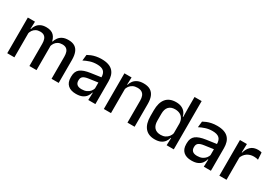

<svg xmlns="http://www.w3.org/2000/svg" viewBox="25 -1466 3237 2280"><g transform="rotate(30 1643.0 -325.5)"><path d="M767.5 0H669.5V-304.5Q669.5 -339 660.8 -364.8Q652 -390.5 631.8 -404.5Q611.5 -418.5 577 -418.5Q544 -418.5 520 -405.5Q496 -392.5 481.2 -370.5Q466.5 -348.5 460 -320.5L447 -388.5H458.5Q467.5 -418 486 -443.5Q504.5 -469 536 -484.5Q567.5 -500 615.5 -500Q669.5 -500 703 -478.8Q736.5 -457.5 752 -416.2Q767.5 -375 767.5 -315.5ZM160 0H62V-489H160L156 -374.5L160 -368.5ZM463.5 0H366V-304.5Q366 -339 357.2 -364.8Q348.5 -390.5 328.2 -404.5Q308 -418.5 273.5 -418.5Q240.5 -418.5 216.5 -405.5Q192.5 -392.5 177.8 -370.5Q163 -348.5 156.5 -320.5L140.5 -388.5H161.5Q169.5 -419.5 187.8 -444.8Q206 -470 236.5 -485Q267 -500 311.5 -500Q379.5 -500 414.5 -465Q449.5 -430 458.5 -363Q461 -353.5 462.2 -341.5Q463.5 -329.5 463.5 -318Z M1270.5 0H1173L1177 -116L1173.5 -131V-285L1174 -309.5Q1174 -366 1145.2 -392.5Q1116.5 -419 1053 -419Q1001.5 -419 957.5 -404.5Q913.5 -390 878 -371L887 -453Q907 -464.5 934 -475.5Q961 -486.5 995 -493.5Q1029 -500.5 1069.5 -500.5Q1125 -500.5 1163.5 -487.2Q1202 -474 1225.5 -449Q1249 -424 1259.8 -389Q1270.5 -354 1270.5 -311ZM1007.5 11Q935 11 896.5 -24.8Q858 -60.5 858 -126.5V-141.5Q858 -211.5 901.2 -245.2Q944.5 -279 1037.5 -292L1184.5 -313L1190 -242L1049 -222Q998.5 -215 977 -197.8Q955.5 -180.5 955.5 -147V-140Q955.5 -106.5 976.2 -88.5Q997 -70.5 1039.5 -70.5Q1078.5 -70.5 1106.5 -83.5Q1134.5 -96.5 1152 -118.2Q1169.5 -140 1176 -166.5L1189.5 -101H1171.5Q1163.5 -71 1145 -45.5Q1126.5 -20 1093.2 -4.5Q1060 11 1007.5 11Z M1808.5 0H1710.5V-302Q1710.5 -337.5 1700.8 -363.5Q1691 -389.5 1668.8 -404Q1646.5 -418.5 1608 -418.5Q1572.5 -418.5 1546.5 -405.5Q1520.5 -392.5 1504.2 -370.5Q1488 -348.5 1481 -320.5L1465 -388.5H1486Q1494.5 -419.5 1514 -444.8Q1533.5 -470 1566 -485Q1598.5 -500 1646.5 -500Q1704 -500 1739.5 -478.2Q1775 -456.5 1791.8 -415Q1808.5 -373.5 1808.5 -313ZM1484.5 0H1386.5V-489H1484.5L1480.5 -374.5L1484.5 -368.5Z M2087 11Q1999.5 11 1953.8 -44Q1908 -99 1908 -204.5V-282Q1908 -388.5 1954.2 -444.2Q2000.5 -500 2091 -500Q2134.5 -500 2165.8 -486.2Q2197 -472.5 2216.8 -447.5Q2236.5 -422.5 2245 -388.5H2277.5L2250 -298Q2248.5 -338 2232.5 -365.2Q2216.5 -392.5 2188.5 -406.5Q2160.5 -420.5 2123 -420.5Q2066.5 -420.5 2036.5 -388Q2006.5 -355.5 2006.5 -291.5V-198Q2006.5 -135.5 2036.2 -103Q2066 -70.5 2123 -70.5Q2157.5 -70.5 2183.8 -83.5Q2210 -96.5 2227.5 -119Q2245 -141.5 2251.5 -169.5L2274.5 -100.5H2246Q2238 -70 2219.2 -44.5Q2200.5 -19 2168.5 -4Q2136.5 11 2087 11ZM2345.5 0H2247.5L2251.5 -114.5L2250 -145.5V-348.5L2250.5 -367.5L2248 -506V-662H2345.5Z M2854.5 0H2757L2761 -116L2757.5 -131V-285L2758 -309.5Q2758 -366 2729.2 -392.5Q2700.5 -419 2637 -419Q2585.5 -419 2541.5 -404.5Q2497.5 -390 2462 -371L2471 -453Q2491 -464.5 2518 -475.5Q2545 -486.5 2579 -493.5Q2613 -500.5 2653.5 -500.5Q2709 -500.5 2747.5 -487.2Q2786 -474 2809.5 -449Q2833 -424 2843.8 -389Q2854.5 -354 2854.5 -311ZM2591.5 11Q2519 11 2480.5 -24.8Q2442 -60.5 2442 -126.5V-141.5Q2442 -211.5 2485.2 -245.2Q2528.5 -279 2621.5 -292L2768.5 -313L2774 -242L2633 -222Q2582.5 -215 2561 -197.8Q2539.5 -180.5 2539.5 -147V-140Q2539.5 -106.5 2560.2 -88.5Q2581 -70.5 2623.5 -70.5Q2662.5 -70.5 2690.5 -83.5Q2718.5 -96.5 2736 -118.2Q2753.5 -140 2760 -166.5L2773.5 -101H2755.5Q2747.5 -71 2729 -45.5Q2710.5 -20 2677.2 -4.5Q2644 11 2591.5 11Z M3064.5 -295.5 3043.5 -372H3067.5Q3083 -430 3119.5 -463.2Q3156 -496.5 3219 -496.5Q3234 -496.5 3245.8 -494.2Q3257.5 -492 3267 -489L3273 -393.5Q3261 -397.5 3246 -399.8Q3231 -402 3213.5 -402Q3160 -402 3121 -374.5Q3082 -347 3064.5 -295.5ZM3068.5 0H2970.5V-489H3066L3061.5 -346.5L3068.5 -339.5Z"/></g></svg>

Font: Anek Malayalam Medium
Style: Regular
Weight: 500
Designer: Maithili Shingre (Malayalam) & Yesha Goshar (Latin)
Foundry: Ek Type
Version: Version 1.003